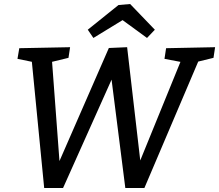

<svg xmlns="http://www.w3.org/2000/svg" viewBox="-20 -935 1091 956"><path d="M200 1 137 -644 145 -626 67 -642 76 -695 329 -700 321 -647 222 -623 238 -644 279 -94H259L522 -696L613 -700L683 -96H662L885 -643L894 -624L799 -642L807 -695L1051 -700L1043 -647L949 -624L977 -652L699 1H604L531 -574L551 -573L294 1ZM445 -746 417 -787 570 -910 628 -915 751 -787 712 -746 560 -857 625 -856Z"/></svg>

Font: Bitter Thin Medium
Style: Italic
Weight: 500
Italic angle: -9°
Version: Version 3.021